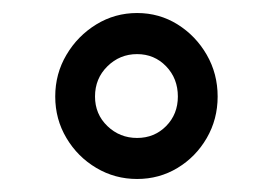

<svg xmlns="http://www.w3.org/2000/svg" viewBox="-20 -741 414 292"><path d="M64 -594.2Q64 -628.9 81.1 -657.7Q98.1 -686.5 126.5 -703.9Q154.8 -721.2 188.5 -721.2Q222.2 -721.2 250 -703.9Q277.8 -686.5 294.4 -657.7Q311 -628.9 311 -594.2Q311 -559.6 294.4 -531Q277.8 -502.4 250 -485.6Q222.2 -468.8 188.5 -468.8Q154.8 -468.8 126.5 -485.6Q98.1 -502.4 81.1 -531Q64 -559.6 64 -594.2ZM124.5 -594.2Q124.5 -567.4 143.3 -549.3Q162.1 -531.2 188.5 -531.2Q214.8 -531.2 232.7 -549.3Q250.5 -567.4 250.5 -594.2Q250.5 -621.6 232.7 -640.1Q214.8 -658.7 188.5 -658.7Q162.1 -658.7 143.3 -640.1Q124.5 -621.6 124.5 -594.2Z"/></svg>

Font: Vazirmatn RD UI
Style: Regular
Weight: 400
Designer: Saber Rastikerdar
Foundry: Saber Rastikerdar
Version: Version 33.003